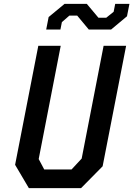

<svg xmlns="http://www.w3.org/2000/svg" viewBox="-20 -965 684 985"><path d="M128 0H396L506.5 -112L627 -730H511.5L399 -151.5L347 -95.5H207L178.5 -149L291.5 -730H176.5L57.5 -119.5ZM217 -813.5H290L297.5 -851.5L336 -885H376L435.5 -813.5H550L631.5 -881.5L644 -945H571L563 -904.5L525 -874H485L425.5 -945H311L229.5 -877.5Z"/></svg>

Font: Monaspace Krypton Medium
Style: Italic
Weight: 500
Italic angle: -11°
Designer: Riley Cran & the Lettermatic Team
Foundry: Lettermatic
Version: Version 1.101 (Monaspace Krypton)